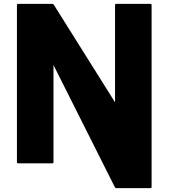

<svg xmlns="http://www.w3.org/2000/svg" viewBox="-20 -842 876 998"><path d="M577 131 582 136H764L768 132V-818L764 -822H582L578 -818V-310L260 -817L254 -822H72L68 -818V3L72 7H254L258 3V-504Z"/></svg>

Font: Hussar Woodtype
Style: Bd
Weight: 900
Foundry: Cannot Into Space Fonts
Version: Version 1.07